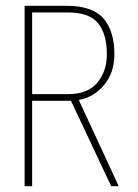

<svg xmlns="http://www.w3.org/2000/svg" viewBox="-20 -643 478 663"><path d="M65 0V-623H209Q299 -623 337 -579.5Q375 -536 375 -456Q375 -392 339.5 -349.5Q304 -307 252 -298L390 0H364L225 -295H91V0ZM91 -318H216Q283 -318 316 -357.5Q349 -397 349 -456Q349 -525 319 -562.5Q289 -600 215 -600H91Z"/></svg>

Font: Inconsolata SemiCondensed ExtraLight
Style: Regular
Weight: 200
Width: 4
Monospace: yes
Designer: Raph Levien, Cyreal, Brenton Simpson
Foundry: Raph Levien, Cyreal, Google
Version: Version 3.100; ttfautohint (v1.8.4.7-5d5b)